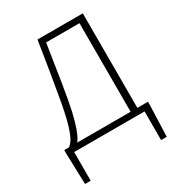

<svg xmlns="http://www.w3.org/2000/svg" viewBox="-216 -863 1114 1207"><g transform="rotate(-30 341.5 -260.0)"><path d="M86 0V208H45L38 -15V-42H646V-15L638 208H597V0ZM520 -25V-685H278Q266 -613 257 -552Q248 -491 238.5 -431Q229 -371 216 -299Q201 -218 186 -166Q171 -114 157 -83.5Q143 -53 128.5 -38Q114 -23 99 -17L71 -42Q85 -49 101 -73Q117 -97 134.5 -152.5Q152 -208 171 -309Q181 -368 189.5 -417.5Q198 -467 206 -514.5Q214 -562 222 -613.5Q230 -665 240 -728H569V-25Z"/></g></svg>

Font: Noto Sans JP ExtraLight
Style: Regular
Weight: 250
Designer: Ryoko NISHIZUKA  (kana, bopomofo & ideographs); Paul D. Hunt (Latin, Greek & Cyrillic); Sandoll Communications , Soo-you
Foundry: Adobe
Version: Version 2.004-H2;hotconv 1.0.118;makeotfexe 2.5.65603